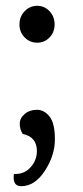

<svg xmlns="http://www.w3.org/2000/svg" viewBox="-20 -498 286 661"><path d="M150.5 -369Q133 -351 108 -351Q83 -351 65 -369Q47 -387 47 -414Q47 -441 65 -459.5Q83 -478 108 -478Q133 -478 150.5 -459.5Q168 -441 168 -414Q168 -387 150.5 -369ZM107 22Q107 -27 58 -37Q48 -53 48 -72Q48 -91 65 -105.5Q82 -120 107 -120Q132 -120 150.5 -97Q169 -74 169 -18.5Q169 37 134.5 90Q100 143 53 143Q27 143 27 113Q27 105 28 101H33Q65 101 86 77Q107 53 107 22Z"/></svg>

Font: Overlock
Style: Regular
Weight: 400
Designer: Dario Muhafara
Foundry: Dario Manuel Muhafara
Version: Version 1.002